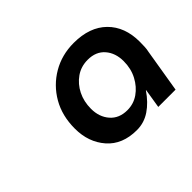

<svg xmlns="http://www.w3.org/2000/svg" viewBox="-81 -842 581 581"><g transform="rotate(-45 209.5 -552.0)"><path d="M224 -391Q162 -391 128 -430Q94 -469 94 -527Q94 -582 118 -623.5Q142 -665 183 -689Q224 -713 275 -713Q343 -713 381 -675.5Q419 -638 419 -574Q419 -564 418.5 -553Q418 -542 416 -534L393 -395H319L329 -457H328Q307 -426 281 -408.5Q255 -391 224 -391ZM246 -454Q273 -454 294.5 -469Q316 -484 329.5 -509.5Q343 -535 343 -567Q343 -602 323.5 -624.5Q304 -647 269 -647Q240 -647 218 -631.5Q196 -616 183.5 -591Q171 -566 171 -535Q171 -500 191 -477Q211 -454 246 -454Z"/></g></svg>

Font: MuseoModerno Thin Medium
Style: Italic
Weight: 500
Italic angle: -9°
Version: Version 1.003